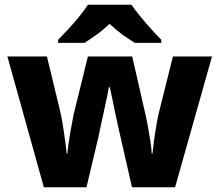

<svg xmlns="http://www.w3.org/2000/svg" viewBox="-20 -786 921 806"><path d="M485 -215Q481 -232 474.5 -261Q468 -290 461.5 -322Q455 -354 449.5 -380.5Q444 -407 441 -420H437Q435 -407 429.5 -380.5Q424 -354 417 -322Q410 -290 403.5 -260Q397 -230 393 -210L343 0H164L11 -549H177L232 -321Q238 -297 243.5 -263Q249 -229 253.5 -196Q258 -163 260 -141H263Q264 -157 267.5 -182Q271 -207 275.5 -232.5Q280 -258 284 -278Q288 -298 289 -305L349 -549H535L591 -304Q595 -288 600.5 -257.5Q606 -227 611 -195Q616 -163 617 -141H620Q622 -162 626.5 -195.5Q631 -229 637 -263.5Q643 -298 649 -321L706 -549H870L715 0H534ZM532 -766Q547 -744 569.5 -716.5Q592 -689 615.5 -663Q639 -637 657 -619V-606H546Q520 -622 493 -641.5Q466 -661 440 -686Q414 -661 387.5 -642Q361 -623 335 -606H224V-619Q243 -638 266.5 -663.5Q290 -689 312.5 -716.5Q335 -744 349 -766Z"/></svg>

Font: Noto Sans Thai ExtraBold
Style: Regular
Weight: 800
Version: Version 2.001